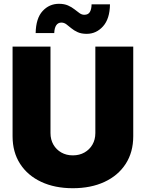

<svg xmlns="http://www.w3.org/2000/svg" viewBox="-20 -970 759 999"><path d="M358.9 9.3Q265.1 9.3 194.6 -23.7Q124 -56.6 84.7 -117.4Q45.4 -178.2 45.4 -261.2V-727.5H242.7V-277.8Q242.7 -243.7 257.8 -217.5Q272.9 -191.4 299.1 -176.5Q325.2 -161.6 358.9 -161.6Q393.1 -161.6 419.4 -176.5Q445.8 -191.4 460.9 -217.5Q476.1 -243.7 476.1 -277.8V-727.5H673.3V-261.2Q673.3 -178.2 634 -117.4Q594.7 -56.6 523.9 -23.7Q453.1 9.3 358.9 9.3ZM431.2 -793.9Q403.3 -793.9 384 -802.7Q364.7 -811.5 350.8 -823.2Q336.9 -835 325 -843.8Q313 -852.5 299.3 -852.5Q282.2 -852.5 272.7 -838.6Q263.2 -824.7 262.2 -797.9H165.5Q167 -875 201.7 -912.6Q236.3 -950.2 286.6 -950.2Q314 -950.2 333.5 -941.7Q353 -933.1 367.4 -921.6Q381.8 -910.2 393.8 -901.6Q405.8 -893.1 418.5 -893.1Q439 -893.1 447.5 -907.5Q456.1 -921.9 456.5 -947.3H552.2Q551.3 -872.1 516.1 -833Q481 -793.9 431.2 -793.9Z"/></svg>

Font: Inter 17pt Black
Style: Regular
Weight: 900
Version: Version 4.001;git-66647c0bb